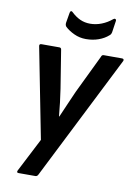

<svg xmlns="http://www.w3.org/2000/svg" viewBox="-95 -748 698 993"><g transform="rotate(10 254.0 -251.0)"><path d="M74 185Q62 185 67 173L158 -4L65 -479Q62 -492 75 -492H169Q179 -492 180 -481L212 -282Q217 -248 221.5 -212Q226 -176 229 -140H231Q247 -176 262 -211.5Q277 -247 292 -280L389 -481Q392 -492 402 -492H498Q504 -492 506.5 -488.5Q509 -485 506 -479L177 174Q172 185 162 185ZM296 -558Q263 -558 234 -571.5Q205 -585 186 -603Q183 -607 181.5 -611.5Q180 -616 181 -624L190 -677Q191 -685 196 -686.5Q201 -688 205 -683Q227 -662 251 -651Q275 -640 304 -640Q334 -640 363.5 -651.5Q393 -663 418 -684Q424 -689 429 -686.5Q434 -684 433 -677L424 -616Q423 -611 421 -607Q419 -603 414 -599Q393 -580 362.5 -569Q332 -558 296 -558Z"/></g></svg>

Font: Sofia Sans Semi Condensed
Style: Bold Italic
Weight: 700
Italic angle: -9°
Version: Version 4.100